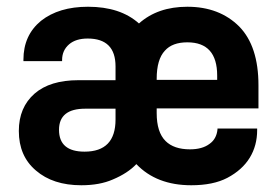

<svg xmlns="http://www.w3.org/2000/svg" viewBox="-20 -546 835 572"><path d="M446.8 -209Q446.8 -152.3 473.1 -126Q498 -101.1 545.9 -101.1Q582.5 -101.1 604 -117.2Q625 -131.8 627.9 -160.2V-163.1H746.1V-158.2Q746.1 -112.3 724.1 -76.2Q701.7 -39.6 657.2 -16.1Q615.2 5.9 549.8 5.9Q446.3 5.9 386.2 -57.1Q360.4 -29.8 315.9 -11.2Q276.9 5.9 222.2 5.9Q137.7 5.9 86.9 -38.1Q36.1 -81.1 36.1 -155.8Q36.1 -226.1 83 -267.1Q128.9 -307.1 213.9 -307.1H324.2V-348.1Q324.2 -431.2 241.2 -431.2Q206.1 -431.2 186 -414.1Q165 -396 165 -367.2V-363.8H49.8V-368.2Q49.8 -440.9 102.1 -483.9Q155.3 -525.9 242.2 -525.9Q338.4 -525.9 394 -476.1Q449.7 -525.9 538.1 -525.9Q633.8 -525.9 692.9 -466.8Q750 -408.2 750 -292V-223.1H446.8ZM471.2 -395Q446.8 -369.1 446.8 -311V-308.1H627V-320.8Q627 -419.9 538.1 -419.9Q493.2 -419.9 471.2 -395ZM324.2 -222.2H233.9Q155.8 -222.2 155.8 -159.2Q155.8 -94.2 231.9 -94.2Q324.2 -94.2 324.2 -189.9Z"/></svg>

Font: D-DIN-PRO
Style: Bold
Weight: 700
Designer: Charles Nix
Foundry: Datto Inc.
Version: Version 1.000;hotconv 1.0.109;makeotfexe 2.5.65596